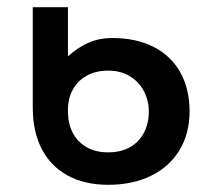

<svg xmlns="http://www.w3.org/2000/svg" viewBox="-20 -508 587 538"><path d="M71.8 -207V-487.8H170.4V-350.1Q197.3 -374.5 227.1 -387.9Q256.8 -401.4 294.9 -401.4Q362.8 -401.4 411.6 -376Q460.4 -350.6 485.8 -304.2Q511.2 -257.8 511.2 -195.8Q511.2 -134.3 483.2 -87.6Q455.1 -41 403.6 -15.6Q352.1 9.8 283.2 9.8Q216.8 9.8 169.2 -16.4Q121.6 -42.5 96.7 -91.1Q71.8 -139.6 71.8 -207ZM397 -195.8Q397 -225.6 383.5 -252Q370.1 -278.3 344.2 -294.2Q318.4 -310.1 283.2 -310.1Q249 -310.1 223.9 -296.4Q198.7 -282.7 185.1 -258.8Q171.4 -234.9 170.4 -205.1V-190.9Q171.4 -158.7 184.8 -134Q198.2 -109.4 223.4 -95.2Q248.5 -81.1 283.2 -81.1Q318.8 -81.1 344.5 -95.7Q370.1 -110.4 383.5 -136.5Q397 -162.6 397 -195.8Z"/></svg>

Font: Acari Sans SemiBold
Style: Regular
Weight: 600
Designer: Alfredo Marco Pradil and Stefan Peev
Foundry: Hanken Design Co.
Version: Version 1.045;January 11, 2019;FontCreator 11.5.0.2425 64-bi